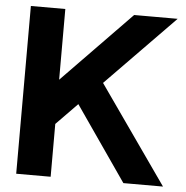

<svg xmlns="http://www.w3.org/2000/svg" viewBox="-52 -773 797 824"><g transform="rotate(5 346.5 -361.5)"><path d="M239.9 -389.7 509.6 0H680.3L364.6 -450.1ZM196.3 -227.5 680.3 -722.7Q668.1 -722.7 642.2 -722.7Q616.3 -722.7 586.5 -722.7Q556.7 -722.7 531 -722.7Q505.2 -722.7 492.8 -722.7L196.3 -418V-722.7H47.9V0H196.3Z"/></g></svg>

Font: Giphurs SC
Style: Regular
Weight: 400
Version: Version 0.920